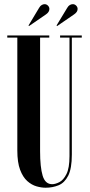

<svg xmlns="http://www.w3.org/2000/svg" viewBox="-20 -866 420 898"><path d="M193.5 12Q173.5 12 150.8 5.5Q128 -1 107.5 -19.2Q87 -37.5 74 -72Q61 -106.5 61 -162.5V-690H14V-700H210.5V-690H167.5V-159Q167.5 -84 179.5 -44.2Q191.5 -4.5 224 -4.5Q238.5 -4.5 257.5 -14Q276.5 -23.5 290.8 -51.8Q305 -80 305 -135.5V-690H261V-700H362.5V-690H316V-143.5Q316 -77.5 299 -44.2Q282 -11 254 0.5Q226 12 193.5 12ZM247 -744 244.5 -747 294.5 -829.5Q300 -839 307 -842.8Q314 -846.5 320.5 -846.5Q329.5 -846.5 336.2 -839.8Q343 -833 343 -824Q343 -810 327 -799ZM115.5 -744 113.5 -747 163 -829.5Q168.5 -839 175.5 -842.8Q182.5 -846.5 188.5 -846.5Q197.5 -846.5 204.2 -839.8Q211 -833 211 -824Q211 -810 195.5 -799Z"/></svg>

Font: Imbue 100pt SemiBold
Style: Regular
Weight: 600
Designer: Tyler Finck
Foundry: Etcetera Type Company
Version: Version 1.102; ttfautohint (v1.8.3)